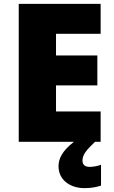

<svg xmlns="http://www.w3.org/2000/svg" viewBox="-20 -734 589 994"><path d="M407 97C407 67 427 43 472 0H501V-157H270V-292H484V-447H270V-559H501V-714H77V0H363C301 48 283 88 283 127C283 197 342 240 418 240C454 240 481 234 503 227V119C489 125 462 130 445 130C422 130 407 121 407 97Z"/></svg>

Font: Noto Sans Gujarati Black
Style: Regular
Weight: 900
Designer: Jelle Bosma - Monotype Design Team, Universal Thirst
Foundry: Monotype Imaging Inc.
Version: Version 2.106